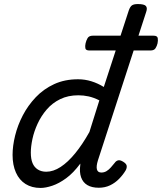

<svg xmlns="http://www.w3.org/2000/svg" viewBox="-20 -910 799 947"><path d="M180 17Q137 17 106 -2.5Q75 -22 58.5 -59Q42 -96 42 -146Q42 -190 54.5 -241Q67 -292 92.5 -341Q118 -390 156.5 -430.5Q195 -471 247 -495Q299 -519 365 -519Q399 -519 431 -509Q463 -499 492 -481L615 -858Q622 -878 631.5 -884Q641 -890 660 -890Q691 -890 699.5 -880.5Q708 -871 701 -851L463 -119Q454 -90 458 -74.5Q462 -59 480 -59Q494 -59 505.5 -66Q517 -73 527 -84.5Q537 -96 546 -107Q552 -116 562 -119Q572 -122 588 -112Q604 -102 605 -91.5Q606 -81 600 -70Q587 -48 567.5 -28Q548 -8 523 4Q498 16 467 16Q433 16 411 3Q389 -10 380 -35.5Q371 -61 376 -97Q376 -100 376 -100.5Q376 -101 376 -103Q342 -57 306.5 -31Q271 -5 238 6Q205 17 180 17ZM132 -157Q132 -126 140.5 -105.5Q149 -85 166.5 -74Q184 -63 208 -63Q243 -63 279 -86.5Q315 -110 351 -154Q387 -198 421 -259L470 -415Q442 -429 417 -434.5Q392 -440 366 -440Q316 -440 277 -421Q238 -402 210.5 -370Q183 -338 165.5 -300Q148 -262 140 -224.5Q132 -187 132 -157ZM421 -661Q403 -661 401 -672Q399 -683 402 -696Q405 -710 412 -722Q419 -734 438 -734H737Q756 -734 758 -722Q760 -710 757 -696Q754 -683 747 -672Q740 -661 722 -661Z"/></svg>

Font: Playwrite DK Uloopet
Style: Regular
Weight: 400
Designer: Veronika Burian, José Scaglione
Foundry: TypeTogether
Version: Version 1.002